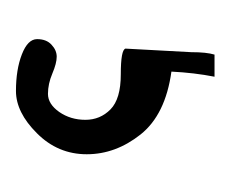

<svg xmlns="http://www.w3.org/2000/svg" viewBox="-44 -5 285 237"><g transform="rotate(90 98.5 113.5)"><path d="M40 101.1 44.4 20Q44.4 1 47.4 -8.8H74.7Q69.8 16.1 68.4 44.4Q121.6 51.8 146 82.5Q170.4 113.3 170.4 148.9Q170.4 184.6 144.5 210.4Q118.7 236.3 92.3 236.3Q65.9 236.3 47.1 229Q28.3 221.7 28.3 210.2Q28.3 198.7 35.2 192.4Q42 186 50 186Q58.1 186 70.8 191.4Q83.5 196.8 95.9 196.8Q108.4 196.8 118.2 182.9Q127.9 168.9 127.9 150.6Q127.9 132.3 115 119.6Q102.1 106.9 71.8 106.9Q41.5 106.9 40 101.1Z"/></g></svg>

Font: Amatic
Style: Bold
Weight: 700
Width: 3
Version: Version 2.000; ttfautohint (v0.92-dirty) -l 8 -r 50 -G 50 -x